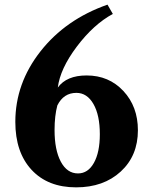

<svg xmlns="http://www.w3.org/2000/svg" viewBox="-20 -797 644 827"><path d="M308 10Q186 10 116 -65.5Q46 -141 46 -272Q46 -438 154.5 -576Q263 -714 443 -777L466 -737Q383 -692 311 -596.5Q239 -501 229 -420Q267 -472 353 -472Q449 -472 511.5 -405Q574 -338 574 -236Q574 -126 500 -58Q426 10 308 10ZM316 -50Q359 -50 384.5 -95.5Q410 -141 410 -219Q410 -301 382.5 -349Q355 -397 309 -397Q254 -397 227 -343Q215 -298 215 -237Q215 -151 242 -100.5Q269 -50 316 -50Z"/></svg>

Font: Libre Caslon Text
Style: Bold
Weight: 700
Designer: Pablo Impallari, Rodrigo Fuenzalida
Foundry: Pablo Impallari, Rodrigo Fuenzalida
Version: Version 1.002